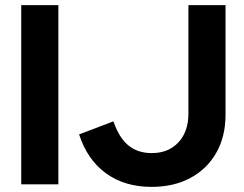

<svg xmlns="http://www.w3.org/2000/svg" viewBox="-20 -720 953 750"><path d="M63 0V-700H208V0ZM572 10Q467 10 394 -43Q321 -96 289 -195L423 -246Q445 -182 481.5 -152Q518 -122 573 -122Q638 -122 677 -164Q716 -206 716 -276V-700H861V-272Q861 -187 825 -123.5Q789 -60 724 -25Q659 10 572 10Z"/></svg>

Font: Red Hat Display
Style: Bold
Weight: 700
Designer: Pentagram, MCKL
Foundry: Pentagram, MCKL
Version: Version 1.023; ttfautohint (v1.8.3)